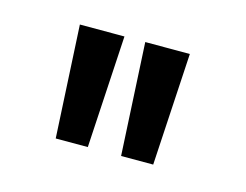

<svg xmlns="http://www.w3.org/2000/svg" viewBox="-44 -762 399 312"><g transform="rotate(15 156.0 -605.5)"><path d="M133 -700H58L68 -511H122ZM243 -700H168L178 -511H232Z"/></g></svg>

Font: Bebas Neue Regular two
Style: Regular2
Weight: 400
Designer: Ryoichi Tsunekawa & LGV (GE)
Foundry: Free Software Foundation, Inc.
Version: Version 1.003 August 13, 2016